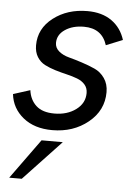

<svg xmlns="http://www.w3.org/2000/svg" viewBox="-52 -536 555 796"><g transform="rotate(5 225.5 -138.0)"><path d="M176.8 8.3Q102.5 8.3 55.7 -29.5Q8.8 -67.4 2 -126.5L72.3 -148.9Q77.6 -108.9 103.8 -85Q129.9 -61 179.7 -61Q232.9 -61 269.3 -87.9Q305.7 -114.7 305.7 -157.2Q305.7 -178.2 293.2 -192.4Q280.8 -206.5 260.7 -214.1Q240.7 -221.7 216.8 -227.3Q192.9 -232.9 168.7 -240.2Q144.5 -247.6 124.5 -257.8Q104.5 -268.1 92 -288.1Q79.6 -308.1 79.6 -336.4Q79.6 -406.2 138.2 -451.2Q196.8 -496.1 279.8 -496.1Q340.8 -496.1 380.9 -467.8Q420.9 -439.5 436.5 -389.6L367.7 -361.8Q346.2 -430.2 271 -430.2Q224.1 -430.2 192.6 -408.9Q161.1 -387.7 161.1 -353.5Q161.1 -333 178 -318.8Q194.8 -304.7 220 -298.1Q245.1 -291.5 274.4 -282Q303.7 -272.5 328.9 -261.2Q354 -250 370.8 -226.1Q387.7 -202.1 387.7 -168Q387.7 -91.8 325.9 -41.7Q264.2 8.3 176.8 8.3ZM16.6 220.2 136.7 54.2H225.1L68.8 220.2Z"/></g></svg>

Font: HK Grotesk Medium Legacy Italic
Style: Regular
Weight: 500
Italic angle: -13°
Designer: Alfredo Marco Pradil
Foundry: Hanken Design Co.
Version: Version 2.022;PS 002.022;hotconv 1.0.88;makeotf.lib2.5.64775